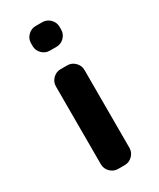

<svg xmlns="http://www.w3.org/2000/svg" viewBox="-193 -835 725 876"><g transform="rotate(-30 169.5 -396.5)"><path d="M156.2 -643.6Q132.8 -643.6 115.7 -660.6Q98.6 -677.7 98.6 -701.2V-715.8Q98.6 -739.3 115.7 -756.3Q132.8 -773.4 156.2 -773.4H191.4Q214.8 -773.4 231.9 -756.3Q249 -739.3 249 -715.8V-701.2Q249 -677.7 231.9 -660.6Q214.8 -643.6 191.4 -643.6ZM156.2 -20.5Q132.8 -20.5 115.7 -37.6Q98.6 -54.7 98.6 -78.1V-488.3Q98.6 -511.7 115.7 -528.8Q132.8 -545.9 156.2 -545.9H191.4Q214.8 -545.9 231.9 -528.8Q249 -511.7 249 -488.3V-78.1Q249 -54.7 231.9 -37.6Q214.8 -20.5 191.4 -20.5Z"/></g></svg>

Font: Gen Jyuu Gothic Bold
Style: Bold
Weight: 700
Designer: [Source Han Sans]
Ryoko NISHIZUKA  (kana & ideographs); Paul D. Hunt (Latin, Greek & Cyrillic); Wenlong ZHANG  (bopomofo
Version: Version 1.002.20150607